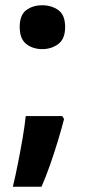

<svg xmlns="http://www.w3.org/2000/svg" viewBox="-20 -576 326 731"><path d="M55 -473Q55 -519 80 -537.5Q105 -556 141 -556Q176 -556 202 -537.5Q228 -519 228 -473Q228 -428 202 -408.5Q176 -389 141 -389Q105 -389 80 -408.5Q55 -428 55 -473ZM224 -123Q215 -88 201 -41.5Q187 5 170.5 52Q154 99 138 135H29Q39 93 48.5 45Q58 -3 66 -49.5Q74 -96 78 -134H217Z"/></svg>

Font: Noto Sans Meetei Mayek
Style: Bold
Weight: 700
Designer: Monotype Design Team and Neelakash Kshetrimayum
Foundry: Monotype Imaging Inc.
Version: Version 2.002; ttfautohint (v1.8.4.7-5d5b)